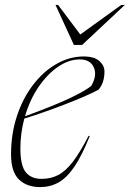

<svg xmlns="http://www.w3.org/2000/svg" viewBox="-20 -752 528 782"><path d="M345.5 -197.5Q313.5 -118 282.8 -72.8Q252 -27.5 218.2 -8.8Q184.5 10 143.5 10Q89 10 57 -21.2Q25 -52.5 25 -123Q25 -207 49 -279.5Q73 -352 114.8 -406.5Q156.5 -461 209.8 -491.5Q263 -522 321 -522Q363.5 -522 384.5 -503.5Q405.5 -485 405.5 -461Q405.5 -414.5 381 -386.5Q358 -374 322.2 -358.5Q286.5 -343 244.2 -326.8Q202 -310.5 159.2 -295.5Q116.5 -280.5 79 -269Q71.5 -240.5 67.2 -210Q63 -179.5 63 -147.5Q63 -77.5 85 -50.5Q107 -23.5 149.5 -23.5Q187 -23.5 217.2 -39.2Q247.5 -55 276.8 -93.2Q306 -131.5 341 -199ZM304.5 -510Q260.5 -510 216.8 -480.2Q173 -450.5 137.2 -398.2Q101.5 -346 82 -278.5Q200 -321.5 264.5 -352.2Q329 -383 351.5 -402Q376.5 -444.5 362.2 -477.2Q348 -510 304.5 -510ZM488.5 -732 314.5 -569H281L206 -732H216.5L307 -611.5L474 -732Z"/></svg>

Font: Newsreader Display ExtraLight
Style: Italic
Weight: 275
Italic angle: -17°
Designer: Hugues Gentile
Foundry: Production Type
Version: Version 1.001